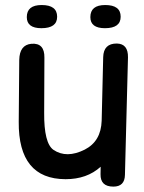

<svg xmlns="http://www.w3.org/2000/svg" viewBox="-20 -687 560 745"><path d="M419.9 37.1Q463.9 37.1 464.8 -8.3L476.6 -464.4Q477.5 -517.1 433.6 -518.1Q381.8 -518.6 380.4 -465.3L374.5 -218.8Q372.1 -138.7 308.6 -106.4Q238.3 -71.3 187.5 -105.5Q150.4 -131.3 151.4 -249.5L152.3 -462.9Q153.3 -521.5 101.6 -517.1Q55.7 -512.7 54.7 -454.1L52.7 -214.4Q50.8 7.8 234.4 8.3Q317.4 8.3 370.6 -40L370.1 -11.2Q369.1 37.1 419.9 37.1ZM388.2 -667.5Q330.6 -667.5 330.6 -620.6Q330.6 -577.6 387.2 -577.6Q448.2 -577.6 448.2 -622.1Q448.2 -667.5 388.2 -667.5ZM141.6 -667.5Q84 -667.5 84 -620.6Q84 -577.6 140.6 -577.6Q201.7 -577.6 201.7 -622.1Q201.7 -667.5 141.6 -667.5Z"/></svg>

Font: Comic Relief
Style: Regular
Weight: 400
Designer: Jeff Davis
Foundry: Loudifier
Version: Version 1.200; ttfautohint (v1.8.4.7-5d5b)